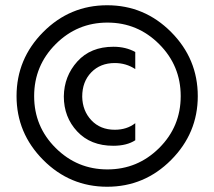

<svg xmlns="http://www.w3.org/2000/svg" viewBox="-20 -702 816 731"><path d="M495 -168Q463 -147 411 -147Q325 -147 274 -201.5Q223 -256 223 -335Q224 -412 274.5 -468Q325 -524 412 -524Q459 -524 495 -504V-439Q460 -462 417 -462Q362 -462 327.5 -426.5Q293 -391 293 -334Q294 -280 328 -244Q362 -208 417 -208Q463 -208 495 -233ZM733 -336Q733 -195 631.5 -93Q530 9 388 9Q246 9 144.5 -93Q43 -195 43 -336Q43 -478 144.5 -580Q246 -682 388 -682Q530 -682 631.5 -580Q733 -478 733 -336ZM192 -534Q110 -452 110 -336Q110 -220 192 -138.5Q274 -57 389 -57Q504 -57 586 -138.5Q668 -220 668 -336Q668 -452 586 -534Q504 -616 389 -616Q274 -616 192 -534Z"/></svg>

Font: Hind Siliguri
Style: Regular
Weight: 400
Designer: Jyotish Sonowal
Foundry: Indian Type Foundry
Version: Version 1.001;PS 1.0;hotconv 1.0.86;makeotf.lib2.5.63406; tt